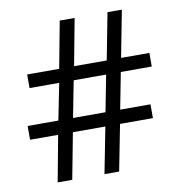

<svg xmlns="http://www.w3.org/2000/svg" viewBox="-80 -788 807 862"><g transform="rotate(-10 323.0 -357.0)"><path d="M620.1 -439V-501H491.2L532.2 -713.9H466.8L425.8 -501H276.9L316.9 -713.9H249L209 -501H63V-439H198.2L165 -272.9H24.9V-210H152.8L113.8 0H180.2L220.2 -210H368.2L327.1 0H394L435.1 -210H585V-272.9H446.8L479 -439ZM264.2 -439H412.1L379.9 -272.9H231.9Z"/></g></svg>

Font: Samim
Style: Regular
Weight: 400
Foundry: DejaVu fonts team - Redesigned by Saber Rastikerdar
Version: Version 4.0.5